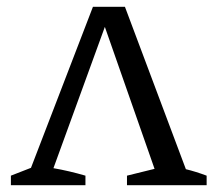

<svg xmlns="http://www.w3.org/2000/svg" viewBox="-20 -544 639 564"><path d="M12 0V-28L71 -51L253 -524H347L526 -47Q555 -40 587 -28V0H353V-28L434 -48L288 -465L137 -50Q160 -46 183.5 -40.5Q207 -35 231 -28V0Z"/></svg>

Font: Piazzolla SC
Style: Regular
Weight: 400
Designer: Juan Pablo del Peral
Foundry: Huerta Tipografica
Version: Version 1.330